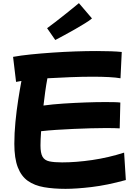

<svg xmlns="http://www.w3.org/2000/svg" viewBox="-20 -1125 879 1219"><path d="M396 74Q320 74 259.5 63.5Q199 53 157 23.5Q115 -6 93 -63Q71 -120 71 -212Q71 -279 78 -351Q85 -423 95.5 -490.5Q106 -558 116 -611Q96 -608 82 -605L63 -764Q112 -773 176.5 -779.5Q241 -786 313.5 -791Q386 -796 458 -798.5Q530 -801 593 -801Q643 -801 684.5 -799.5Q726 -798 753 -795L745 -628Q718 -633 672 -635.5Q626 -638 569 -638Q502 -638 426 -635Q350 -632 281 -628Q273 -586 267 -542Q261 -498 256 -455Q314 -463 383.5 -467.5Q453 -472 522 -474.5Q591 -477 646 -477Q678 -477 703 -476.5Q728 -476 744 -474L740 -310Q727 -311 704.5 -311.5Q682 -312 652 -312Q609 -312 556 -310.5Q503 -309 446.5 -306.5Q390 -304 337 -300.5Q284 -297 241 -292Q237 -236 237 -202Q237 -153 250 -130Q263 -107 293.5 -100.5Q324 -94 374 -94Q463 -94 565.5 -109Q668 -124 768 -156L779 18Q659 51 561.5 62.5Q464 74 396 74ZM331 -871 279 -946Q302 -963 331 -985Q360 -1007 389 -1030.5Q418 -1054 442.5 -1073.5Q467 -1093 481 -1105L564 -1008Q549 -995 520.5 -977.5Q492 -960 457.5 -940Q423 -920 390 -902.5Q357 -885 331 -871Z"/></svg>

Font: Mochiy Pop One
Style: Regular
Weight: 400
Designer: FONTDASU
Foundry: FONTDASU / Google Inc. / Adobe
Version: Version 2.000